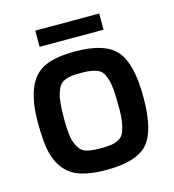

<svg xmlns="http://www.w3.org/2000/svg" viewBox="-102 -756 768 847"><g transform="rotate(-15 281.5 -332.5)"><path d="M282 -536Q418 -536 469.5 -476Q521 -416 521 -262.5Q521 -109 469.5 -52Q418 5 282 5Q213 5 167.5 -9Q122 -23 94 -55.5Q66 -88 54 -136.5Q42 -185 42 -276Q42 -367 65.5 -427Q89 -487 139.5 -511.5Q190 -536 282 -536ZM212 -102Q237 -94 274.5 -94Q312 -94 329 -96.5Q346 -99 363 -107.5Q380 -116 388 -134Q405 -174 405 -237Q405 -300 402.5 -328.5Q400 -357 393.5 -377.5Q387 -398 379 -409.5Q371 -421 356 -427Q332 -437 294 -437.5Q256 -438 240 -436Q224 -434 208.5 -427.5Q193 -421 184.5 -409.5Q176 -398 169.5 -377.5Q163 -357 160.5 -328.5Q158 -300 158 -260Q158 -220 161 -193Q164 -166 171.5 -148Q179 -130 188 -119Q197 -108 212 -102ZM136 -596V-670H428V-596Z"/></g></svg>

Font: Exo
Style: DemiBold
Weight: 600
Designer: Natanael Gama
Version: Version 1.00